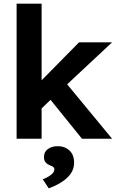

<svg xmlns="http://www.w3.org/2000/svg" viewBox="-20 -760 642 1052"><path d="M71 0V-740H208V-320L413 -528H594L348 -298L594 0H429L257 -213L208 -166V0ZM247 272 214 222Q234 216 256 200.5Q278 185 278 167Q278 154 256 147Q237 139 229 128.5Q221 118 221 100Q221 72 242.5 56.5Q264 41 297 41Q335 41 360.5 64.5Q386 88 386 132Q386 178 348.5 213.5Q311 249 247 272Z"/></svg>

Font: Lexend SemiBold
Style: Regular
Weight: 600
Designer: Bonnie Shaver-Troup, Thomas Jockin
Foundry: Lexend
Version: Version 1.005; ttfautohint (v1.8.3)